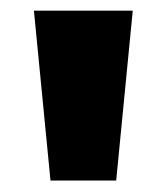

<svg xmlns="http://www.w3.org/2000/svg" viewBox="-20 -792 305 351"><path d="M42 -772.5H222.7L192.4 -461.9H72.3Z"/></svg>

Font: Min Sans Black
Style: Regular
Weight: 900
Designer: Jinseong-Kim, NotoSansCJK, Nunito
Foundry: Jinseong-Kim
Version: Version 1.000